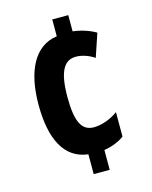

<svg xmlns="http://www.w3.org/2000/svg" viewBox="-111 -797 696 880"><g transform="rotate(-15 236.5 -357.0)"><path d="M299 -647V-724H223V-644C114 -629 61 -520 61 -362C61 -200 111 -97 223 -84V10H299V-84C333 -89 370 -103 395 -122V-238C360 -212 316 -197 280 -197C223 -197 198 -244 198 -362C198 -483 227 -531 283 -531C308 -531 341 -522 370 -502L407 -612C375 -631 335 -643 299 -647Z"/></g></svg>

Font: Noto Sans Oriya ExtCond Bold
Style: Bold
Weight: 700
Width: 2
Designer: Amélie Bonet and Sol Matas
Foundry: Google LLC
Version: Version 2.006